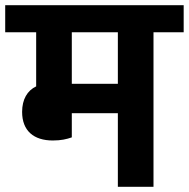

<svg xmlns="http://www.w3.org/2000/svg" viewBox="-40 -718 726 738"><path d="M163 -178C195 -178 216 -183 236 -190V-283H413V0H550V-594H666V-698H-20V-594H99V-386C65 -370 45 -336 45 -288C45 -215 90 -178 163 -178ZM413 -594V-396H236V-594Z"/></svg>

Font: IBM Plex Devanagari
Style: Bold
Weight: 700
Designer: Mike Abbink, Paul van der Laan, Pieter van Rosmalen, Erin McLaughlin
Foundry: Bold Monday
Version: Version 1.0